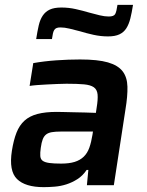

<svg xmlns="http://www.w3.org/2000/svg" viewBox="-20 -763 605 791"><path d="M16 0ZM160 8Q84 8 50 -25.5Q16 -59 29 -142Q36 -186 48 -216.5Q60 -247 81 -266Q102 -285 134.5 -293.5Q167 -302 213 -302Q223 -302 242 -301.5Q261 -301 283.5 -300.5Q306 -300 330.5 -299.5Q355 -299 375 -298L378 -318Q384 -354 382 -374Q380 -394 366.5 -403.5Q353 -413 326 -415.5Q299 -418 254 -418Q238 -418 216.5 -417Q195 -416 173.5 -415Q152 -414 133 -412.5Q114 -411 102 -409L117 -503Q162 -511 212 -514.5Q262 -518 310 -518Q383 -518 424.5 -506Q466 -494 485 -469.5Q504 -445 505 -406Q506 -367 497 -313L449 0H338L344 -63H337Q321 -39 299 -25Q277 -11 253.5 -3.5Q230 4 205.5 6Q181 8 160 8ZM232 -89Q265 -89 287.5 -96Q310 -103 325 -117.5Q340 -132 348 -154.5Q356 -177 361 -208L363 -221H230Q208 -221 193.5 -218.5Q179 -216 170 -209Q161 -202 156 -189Q151 -176 148 -154Q145 -133 146 -120Q147 -107 156 -100.5Q165 -94 183.5 -91.5Q202 -89 232 -89ZM528 -743Q523 -711 517 -687Q511 -663 500.5 -646.5Q490 -630 472 -621.5Q454 -613 425 -613Q395 -613 365.5 -619.5Q336 -626 310 -634Q287 -640 266.5 -645Q246 -650 229 -650Q219 -650 213 -647.5Q207 -645 203.5 -639.5Q200 -634 198 -625Q196 -616 194 -602H129Q134 -634 139.5 -658Q145 -682 156 -698.5Q167 -715 185 -723.5Q203 -732 233 -732Q263 -732 292 -725.5Q321 -719 348 -711Q370 -705 390.5 -700Q411 -695 428 -695Q449 -695 454.5 -705Q460 -715 464 -743Z"/></svg>

Font: Azeri Sans SemiBold
Style: Italic
Weight: 600
Designer: Hector Gatti & Omnibus-Type (original fonts) / Cristiano Sobral (main changes and remastering)
Foundry: Omnibus-Type
Version: Version 0.07;August 21, 2020;FontCreator 13.0.0.2681 64-bit;